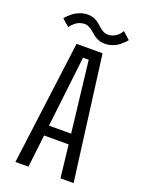

<svg xmlns="http://www.w3.org/2000/svg" viewBox="-160 -942 770 1019"><g transform="rotate(20 225.0 -433.0)"><path d="M290 -751.5Q270.5 -751.5 254 -758Q237.5 -764.5 226 -773.8Q214.5 -783 204.2 -792Q194 -801 181.5 -807.5Q169 -814 155.5 -814Q141.5 -814 128.5 -809.2Q115.5 -804.5 106.8 -797.8Q98 -791 91.5 -784.2Q85 -777.5 82 -773L79 -768L38 -803.5Q40 -807 48.5 -815.8Q57 -824.5 72 -836.8Q87 -849 109.2 -857.8Q131.5 -866.5 154.5 -866.5Q174 -866.5 190.5 -860Q207 -853.5 218.5 -844Q230 -834.5 240.2 -825Q250.5 -815.5 263 -809Q275.5 -802.5 289 -802.5Q311 -802.5 329.8 -814.2Q348.5 -826 356 -838L364 -849.5L404.5 -813Q400 -807 393 -800Q386 -793 370.8 -780.2Q355.5 -767.5 334.2 -759.5Q313 -751.5 290 -751.5ZM314.5 0 293.5 -184H155L133.5 0H60L150.5 -700H297.5L388.5 0ZM208 -642.5 161.5 -242H286.5L240 -642.5Z"/></g></svg>

Font: League Mono Condensed Light
Style: Regular
Weight: 300
Width: 1
Designer: Tyler Finck
Foundry: The League of Moveable Type / Tyler Finck
Version: Version 2.210